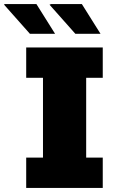

<svg xmlns="http://www.w3.org/2000/svg" viewBox="-92 -918 558 938"><path d="M36 0V-148H118V-538H36V-686H410V-538H329V-148H410V0ZM276 -753 150 -895 157 -898H308L399 -753ZM54 -753 -72 -895 -70 -898H86L177 -753Z"/></svg>

Font: Chivo Medium Black
Style: Regular
Weight: 900
Version: Version 2.002